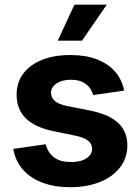

<svg xmlns="http://www.w3.org/2000/svg" viewBox="-20 -781 594 812"><path d="M276.9 10.7Q210.9 10.7 159.9 -8.3Q108.9 -27.3 76.9 -63.7Q44.9 -100.1 36.1 -151.4L173.3 -170.9Q183.1 -133.8 209.5 -114.7Q235.8 -95.7 280.3 -95.7Q321.8 -95.7 345.7 -111.6Q369.6 -127.4 369.6 -151.4Q369.6 -172.9 352.3 -186.3Q335 -199.7 299.8 -207L206.5 -226.1Q127.9 -242.2 89.1 -280.8Q50.3 -319.3 50.3 -380.4Q50.3 -432.1 78.4 -469.7Q106.4 -507.3 157.7 -527.8Q209 -548.3 277.3 -548.3Q342.8 -548.3 390.4 -529.8Q438 -511.2 467 -477.8Q496.1 -444.3 504.9 -397.9L374 -378.9Q367.2 -407.2 343.3 -425.5Q319.3 -443.8 279.8 -443.8Q243.7 -443.8 219.7 -428.5Q195.8 -413.1 195.8 -388.7Q195.8 -368.2 211.7 -354.2Q227.5 -340.3 264.6 -332.5L362.8 -313Q441.9 -296.9 480.2 -260.7Q518.6 -224.6 518.6 -166.5Q518.6 -113.3 487.8 -73.2Q457 -33.2 402.3 -11.2Q347.7 10.7 276.9 10.7ZM224.1 -608.9 294.9 -761.2H431.6L326.7 -608.9Z"/></svg>

Font: Inter 17pt
Style: Bold
Weight: 700
Version: Version 4.001;git-66647c0bb